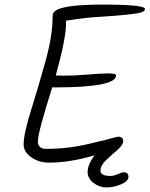

<svg xmlns="http://www.w3.org/2000/svg" viewBox="-20 -721 652 837"><path d="M495 -125H499Q517 -123 517 -106Q517 -89 492.5 -68Q468 -47 443 -23.5Q418 0 418 23Q418 46 461 46Q476 46 494 38Q512 30 519 30Q540 30 540 49.5Q540 69 508 82.5Q476 96 444.5 96Q413 96 387.5 76.5Q362 57 362 27.5Q362 -2 392 -44Q284 -12 195 -12Q149 -12 116 -35.5Q83 -59 83 -91Q83 -137 114.5 -237.5Q146 -338 177.5 -451Q209 -564 209 -641Q209 -661 212.5 -664.5Q216 -668 216 -669Q243 -701 427.5 -701Q612 -701 612 -682Q612 -668 576.5 -662.5Q541 -657 489 -653Q424 -648 413.5 -647.5Q403 -647 382.5 -645.5Q362 -644 317.5 -638Q273 -632 268 -631V-621Q268 -553 223 -392L254 -391Q306 -391 362.5 -396Q419 -401 452.5 -401Q486 -401 486 -392Q486 -340 218 -340Q211 -340 208 -341Q145 -143 145 -104Q145 -89 154.5 -80.5Q164 -72 178 -72Q274 -72 364 -93Q457 -115 473.5 -120Q490 -125 495 -125Z"/></svg>

Font: Kalam Light
Style: Regular
Weight: 300
Version: Version 2.001;PS 1.0;hotconv 1.0.79;makeotf.lib2.5.61930; tt